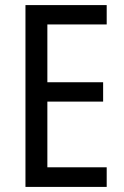

<svg xmlns="http://www.w3.org/2000/svg" viewBox="-20 -800 488 754"><path d="M399 -66H80V-780H399V-704H166V-477H385V-401H166V-143H399Z"/></svg>

Font: Noto Sans Malayalam UI Condensed
Style: Regular
Weight: 400
Width: 3
Designer: Jelle Bosma - Monotype Design Team
Foundry: Monotype Imaging Inc.
Version: Version 2.104; ttfautohint (v1.8.4.7-5d5b)